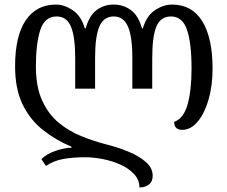

<svg xmlns="http://www.w3.org/2000/svg" viewBox="-20 -568 995 840"><path d="M733 -548Q820 -548 865 -475Q910 -402 910 -268Q910 -193 892.5 -132.5Q875 -72 845 -36Q815 0 777 0Q742 0 742 -35Q783 -49 800.5 -110.5Q818 -172 818 -268Q818 -380 798 -438Q778 -496 728 -496Q683 -496 664.5 -452.5Q646 -409 646 -314V-180H559V-314Q559 -409 539.5 -452.5Q520 -496 478 -496Q434 -496 415 -452.5Q396 -409 396 -314V-180H309V-314Q309 -409 290 -452.5Q271 -496 228 -496Q175 -496 156 -436Q137 -376 137 -278Q137 -188 164.5 -128Q192 -68 237 -31Q282 6 335.5 27.5Q389 49 442 63Q495 76 542 95.5Q589 115 618.5 141Q648 167 648 201Q648 226 632 239Q616 252 590 252Q590 219 567 194Q544 169 507.5 152.5Q471 136 430 128Q389 120 353 120Q299 120 257 127.5Q215 135 181 158L161 128Q185 105 223 92Q261 79 293 78V74Q226 46 169.5 2Q113 -42 79.5 -110Q46 -178 46 -278Q46 -410 92.5 -479Q139 -548 225 -548Q261 -548 298 -523.5Q335 -499 351 -444H355Q370 -499 402 -523.5Q434 -548 478 -548Q520 -548 553 -523.5Q586 -499 601 -444H605Q621 -499 658 -523.5Q695 -548 733 -548Z"/></svg>

Font: Noto Serif Georgian Condensed
Style: Regular
Weight: 400
Width: 3
Designer: Monotype Design Team, Akaki Razmadze
Foundry: Google LLC
Version: Version 2.003; ttfautohint (v1.8.4.7-5d5b)